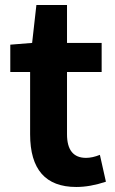

<svg xmlns="http://www.w3.org/2000/svg" viewBox="-20 -731 460 765"><path d="M284 14Q100 14 100 -196V-444H21V-553L108 -560L125 -711H247V-560H385V-444H247V-196Q247 -102 323 -102Q348 -102 378 -114L402 -7Q339 14 284 14Z"/></svg>

Font: Swei Fan Sans CJK TC
Style: Bold
Weight: 700
Version: Version 2.130